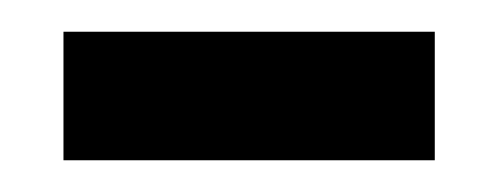

<svg xmlns="http://www.w3.org/2000/svg" viewBox="-20 -339 314 121"><path d="M20 -319H254V-238H20Z"/></svg>

Font: Martel Sans SemiBold
Style: Regular
Weight: 600
Designer: Dan Reynolds and Mathieu Réguer
Foundry: Dan Reynolds and Mathieu Réguer
Version: Version 1.002; ttfautohint (v1.1) -l 5 -r 5 -G 72 -x 0 -D la